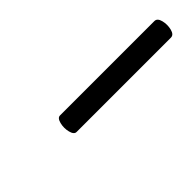

<svg xmlns="http://www.w3.org/2000/svg" viewBox="8 -657 328 328"><g transform="rotate(-45 172.0 -493.0)"><path d="M105 -473Q99 -473 96.5 -483Q94 -493 96.5 -503Q99 -513 105 -513H333Q340 -513 342.5 -503Q345 -493 342.5 -483Q340 -473 333 -473Z"/></g></svg>

Font: Cormorant
Style: Bold Italic
Weight: 700
Italic angle: -10°
Designer: Christian Thalmann (Catharsis Fonts)
Foundry: Catharsis Fonts
Version: Version 4.000